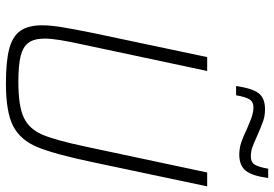

<svg xmlns="http://www.w3.org/2000/svg" viewBox="-162 -778 947 664"><g transform="rotate(90 312.0 -445.5)"><path d="M67 -117Q67 -146 73.5 -186Q80 -226 94 -295L177 -688H225L135 -265Q123 -210 118 -179Q113 -148 113 -125Q113 -90 127 -70.5Q141 -51 173 -43Q205 -35 263 -35Q346 -35 385.5 -53.5Q425 -72 444.5 -116.5Q464 -161 486 -265L576 -688H624L541 -295Q513 -161 488.5 -101.5Q464 -42 415.5 -17Q367 8 268 8Q191 8 148 -3.5Q105 -15 86 -42Q67 -69 67 -117ZM357 -888Q379 -888 397 -882Q415 -876 449 -861Q475 -849 489.5 -844Q504 -839 521 -839Q540 -839 548.5 -852Q557 -865 563 -899H595Q588 -844 570 -821.5Q552 -799 514 -799Q493 -799 473 -805.5Q453 -812 424 -826Q418 -828 403.5 -834.5Q389 -841 376 -844.5Q363 -848 351 -848Q332 -848 323.5 -835Q315 -822 309 -788H277Q285 -844 302 -866Q319 -888 357 -888Z"/></g></svg>

Font: Saira Semi Condensed ExtraLight
Style: Italic
Weight: 200
Width: 4
Italic angle: -12°
Designer: Hector Gatti with collaboration of the Omnibus-Type team
Foundry: Omnibus-Type
Version: Version 1.001; ttfautohint (v1.8)